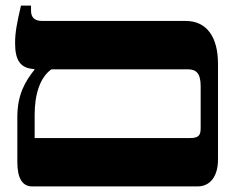

<svg xmlns="http://www.w3.org/2000/svg" viewBox="-20 -667 852 687"><path d="M95 0H687C732 0 760 -36 760 -96V-439C760 -534 720 -592 645 -592H132C104 -592 91 -604 91 -629V-647H55C40 -582 34 -551 34 -512C34 -450 54 -422 103 -420V-417C72 -378 42 -331 42 -248V-87C42 -28 61 0 95 0ZM104 -173V-257C104 -329 123 -390 164 -419H652C680 -419 698 -407 698 -359V-210C698 -186 694 -173 660 -173Z"/></svg>

Font: Noto Serif Hebrew SemiCondensed ExtraBold
Style: Regular
Weight: 800
Width: 4
Designer: Monotype Design Team
Foundry: Monotype Imaging Inc.
Version: Version 2.004